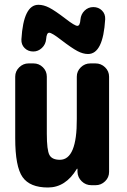

<svg xmlns="http://www.w3.org/2000/svg" viewBox="-20 -790 540 819"><path d="M377.9 -759.8Q400.4 -759.8 415 -745.1Q429.7 -730.5 428.7 -708Q419.9 -559.6 355.5 -559.6Q334 -559.6 310.1 -572.3Q286.1 -585 240.2 -620.1Q201.2 -650.4 189.9 -650.4Q178.7 -650.4 176.8 -623Q174.8 -600.6 158.7 -585.4Q142.6 -570.3 122.1 -570.3Q99.6 -570.3 85 -585Q70.3 -599.6 71.3 -622.1Q80.1 -770.5 144.5 -769.5Q166 -769.5 189.9 -757.3Q213.9 -745.1 259.8 -710Q298.8 -679.7 310.1 -679.7Q321.3 -679.7 323.2 -707Q325.2 -729.5 340.8 -744.6Q356.4 -759.8 377.9 -759.8ZM387.7 -519.5Q411.1 -519.5 428.2 -502.9Q445.3 -486.3 445.3 -462.9V-56.6Q445.3 -33.2 428.2 -16.6Q411.1 0 387.7 0H370.1Q345.7 0 328.6 -16.6Q311.5 -33.2 310.5 -56.6V-69.3Q310.5 -70.3 309.6 -70.3Q307.6 -70.3 307.6 -69.3Q259.8 9.8 184.6 9.8Q107.4 9.8 76.2 -34.7Q44.9 -79.1 44.9 -200.2V-462.9Q44.9 -486.3 62 -502.9Q79.1 -519.5 101.6 -519.5H123Q146.5 -519.5 163.1 -502.9Q179.7 -486.3 179.7 -462.9V-219.7Q179.7 -149.4 190.9 -128.9Q202.1 -108.4 235.4 -108.4Q308.6 -108.4 307.6 -283.2V-462.9Q307.6 -486.3 324.7 -502.9Q341.8 -519.5 365.2 -519.5Z"/></svg>

Font: Rounded Mgen+ 2m bold
Style: Bold
Weight: 700
Designer: [Source Han Sans]
Ryoko NISHIZUKA  (kana & ideographs); Paul D. Hunt (Latin, Greek & Cyrillic); Wenlong ZHANG  (bopomofo
Version: Version 1.059.20150602